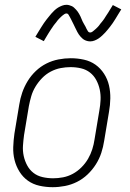

<svg xmlns="http://www.w3.org/2000/svg" viewBox="-20 -770 540 798"><path d="M199 8Q171 8 144 2Q117 -4 96 -19Q75 -34 61 -56.5Q47 -79 40.5 -105Q34 -131 35 -159Q36 -187 40 -215L60 -335Q64 -361 72.5 -385.5Q81 -410 95 -433Q109 -456 129 -475Q149 -494 173 -506Q197 -518 223 -523Q249 -528 274 -528Q302 -528 329 -522Q356 -516 377 -501Q398 -486 412.5 -463.5Q427 -441 433 -415Q439 -389 438.5 -361Q438 -333 433 -305L413 -185Q409 -159 401 -134.5Q393 -110 378.5 -87Q364 -64 344 -45Q324 -26 300 -14Q276 -2 250 3Q224 8 199 8ZM201 -29Q221 -29 242 -33Q263 -37 282.5 -47.5Q302 -58 318.5 -74.5Q335 -91 346 -110Q357 -129 363.5 -149.5Q370 -170 373 -191L393 -311Q397 -333 398 -355Q399 -377 394.5 -398Q390 -419 380 -437.5Q370 -456 354 -468.5Q338 -481 317 -486Q296 -491 273 -491Q253 -491 232 -487Q211 -483 191 -472.5Q171 -462 155 -445.5Q139 -429 127.5 -410Q116 -391 110 -370.5Q104 -350 100 -329L80 -209Q77 -187 75.5 -165Q74 -143 78.5 -122Q83 -101 93 -82.5Q103 -64 119 -51.5Q135 -39 156.5 -34Q178 -29 201 -29ZM355 -598Q349 -598 343 -599.5Q337 -601 332 -603.5Q327 -606 322.5 -610Q318 -614 314.5 -618Q311 -622 307.5 -627Q304 -632 301.5 -637Q299 -642 296.5 -647Q294 -652 291.5 -657Q289 -662 286.5 -667.5Q284 -673 281 -678.5Q278 -684 275.5 -689.5Q273 -695 270.5 -699Q268 -703 265 -708.5Q262 -714 256 -714Q252 -714 248 -711.5Q244 -709 241 -706.5Q238 -704 234 -700.5Q230 -697 225.5 -692Q221 -687 220 -686Q219 -685 217 -682Q215 -679 212.5 -676Q210 -673 207.5 -670Q205 -667 202.5 -663.5Q200 -660 197.5 -656Q195 -652 192 -648Q189 -644 186.5 -639.5Q184 -635 180.5 -630Q177 -625 174.5 -620Q172 -615 168.5 -610Q165 -605 162 -599L127 -617Q134 -629 140 -638.5Q146 -648 151.5 -657Q157 -666 162.5 -674Q168 -682 173.5 -689Q179 -696 184 -702Q189 -708 193.5 -713.5Q198 -719 206 -726.5Q214 -734 221.5 -738.5Q229 -743 238 -746.5Q247 -750 256 -750Q262 -750 267.5 -748.5Q273 -747 278.5 -744.5Q284 -742 288 -738Q292 -734 296 -730Q300 -726 303 -721.5Q306 -717 309 -712Q312 -707 314.5 -701.5Q317 -696 319 -691Q321 -686 323.5 -680.5Q326 -675 329.5 -669.5Q333 -664 335.5 -659Q338 -654 340 -649.5Q342 -645 345.5 -640Q349 -635 355 -635Q359 -635 363 -637.5Q367 -640 369.5 -642.5Q372 -645 376.5 -648.5Q381 -652 385 -656.5Q389 -661 390.5 -662.5Q392 -664 393.5 -666.5Q395 -669 397.5 -672Q400 -675 403 -678.5Q406 -682 408.5 -685.5Q411 -689 413.5 -692.5Q416 -696 418.5 -700.5Q421 -705 424 -709Q427 -713 430 -718Q433 -723 436 -728Q439 -733 442.5 -738.5Q446 -744 449 -749L484 -731Q477 -720 471 -710Q465 -700 459.5 -691Q454 -682 448.5 -674Q443 -666 437.5 -659Q432 -652 427 -646Q422 -640 417.5 -635Q413 -630 405 -622.5Q397 -615 389.5 -610Q382 -605 373 -601.5Q364 -598 355 -598Z"/></svg>

Font: Iosevka SS18 Extralight
Style: Italic
Weight: 200
Italic angle: -9°
Monospace: yes
Designer: Belleve Invis
Foundry: Belleve Invis
Version: Version 25.1.1; ttfautohint (v1.8.4)